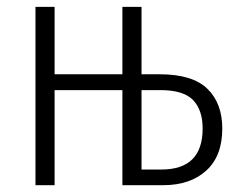

<svg xmlns="http://www.w3.org/2000/svg" viewBox="-20 -543 701 563"><path d="M448.2 -325.2Q544.4 -325.2 588.1 -282.7Q631.8 -240.2 631.8 -166Q631.8 -85.4 584.7 -42.7Q537.6 0 459 0H338.9V-278.8H140.1V0H84V-522.9H140.1V-325.2H338.9V-522.9H395V-325.2ZM453.1 -45.9Q574.2 -45.9 574.2 -166Q574.2 -220.7 545.9 -249.8Q517.6 -278.8 450.2 -278.8H395V-45.9Z"/></svg>

Font: Fira Sans Compressed Light
Style: Regular
Weight: 300
Width: 1
Designer: Carrois Corporate & Edenspiekermann AG
Foundry: Carrois Corporate GbR & Edenspiekermann AG
Version: Version 4.203;PS 004.203;hotconv 1.0.88;makeotf.lib2.5.64775